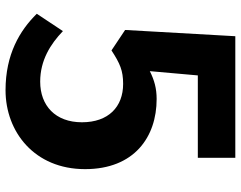

<svg xmlns="http://www.w3.org/2000/svg" viewBox="-106 -686 849 676"><g transform="rotate(90 318.0 -347.5)"><path d="M28 -53C87 7 171 57 297 57C444 57 575 -45 575 -223C575 -396 462 -475 328 -475C291 -475 262 -467 230 -451L245 -620H535V-752H107L85 -364L157 -316C203 -346 228 -357 275 -357C356 -357 410 -305 410 -212C410 -118 351 -65 267 -65C192 -65 135 -101 89 -145Z"/></g></svg>

Font: GenEiGothic-pro-Regular
Style: Bold
Weight: 700
Designer: Ryoko NISHIZUKA (kana & ideographs); Paul D. Hunt (Latin, Greek & Cyrillic); Wenlong ZHANG (bopomofo); Sandoll Communica
Foundry: Adobe Systems Incorporated; o_tamon
Version: Version 1.000.140830